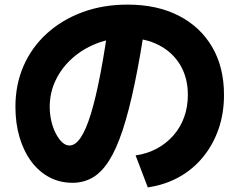

<svg xmlns="http://www.w3.org/2000/svg" viewBox="-20 -773 1040 834"><path d="M569 -98Q619 -105 661 -127.5Q703 -150 733.5 -185Q764 -220 780 -264.5Q796 -309 796 -361Q796 -435 763 -490.5Q730 -546 670 -577Q610 -608 530 -608Q461 -608 400.5 -584.5Q340 -561 294 -520Q248 -479 222 -425Q196 -371 196 -309Q196 -277 203 -247Q210 -217 222.5 -193Q235 -169 250 -155Q265 -141 282 -141Q307 -141 330 -174.5Q353 -208 374.5 -277.5Q396 -347 416.5 -454.5Q437 -562 457 -709L614 -692Q590 -530 565 -410Q540 -290 512.5 -207Q485 -124 453 -74Q421 -24 382 -1.5Q343 21 295 21Q240 21 194.5 -3Q149 -27 116 -71.5Q83 -116 65 -176.5Q47 -237 47 -309Q47 -406 82.5 -487Q118 -568 183.5 -627.5Q249 -687 338 -720Q427 -753 534 -753Q662 -753 756 -705Q850 -657 901.5 -569Q953 -481 953 -361Q953 -281 929.5 -213Q906 -145 862.5 -91.5Q819 -38 758 -4Q697 30 622 41Z"/></svg>

Font: M PLUS 2 ExtraBold
Style: Regular
Weight: 800
Version: Version 1.001